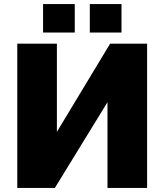

<svg xmlns="http://www.w3.org/2000/svg" viewBox="-20 -925 809 945"><path d="M192 -765V-905H348V-765ZM422 -765V-905H578V-765ZM65 0V-710H260V-276L522 -710H704V0H509V-422L250 0Z"/></svg>

Font: Raleway-v4020 Black
Style: Regular
Weight: 900
Designer: Matt McInerney, Pablo Impallari, Rodrigo Fuenzalida
Foundry: Matt McInerney, Pablo Impallari, Rodrigo Fuenzalida
Version: Version 4.020;PS 004.020;hotconv 1.0.88;makeotf.lib2.5.64775